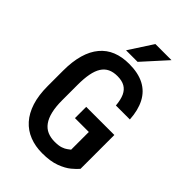

<svg xmlns="http://www.w3.org/2000/svg" viewBox="-268 -1012 1124 1124"><g transform="rotate(45 294.0 -450.5)"><path d="M531.7 -364.7V-84.5Q518.6 -68.4 491.9 -46.1Q465.3 -23.9 420.7 -7.1Q376 9.8 308.1 9.8Q251 9.8 203.9 -8.8Q156.7 -27.3 123 -64.9Q89.4 -102.5 71.3 -158.9Q53.2 -215.3 53.2 -292.5V-418.9Q53.2 -495.1 69.6 -551.8Q85.9 -608.4 117.7 -646.2Q149.4 -684.1 194.8 -702.4Q240.2 -720.7 299.3 -720.7Q374 -720.7 424.1 -694.6Q474.1 -668.5 500.7 -617.4Q527.3 -566.4 531.7 -493.2H416Q412.1 -538.1 399.2 -566.2Q386.2 -594.2 362.3 -607.9Q338.4 -621.6 300.8 -621.6Q266.6 -621.6 242.2 -609.9Q217.8 -598.1 202.1 -573.5Q186.5 -548.8 179.2 -510.7Q171.9 -472.7 171.9 -419.9V-292.5Q171.9 -238.8 181.2 -200.2Q190.4 -161.6 208.3 -137Q226.1 -112.3 252.4 -100.8Q278.8 -89.4 312.5 -89.4Q345.7 -89.4 365.2 -96.2Q384.8 -103 395.8 -111.6Q406.7 -120.1 413.6 -125V-271.5H298.8V-364.7ZM229.5 -763.7 325.2 -911.1H458.5L325.2 -763.7Z"/></g></svg>

Font: Roboto Condensed Medium
Style: Regular
Weight: 500
Designer: Christian Robertson
Foundry: Google
Version: Version 3.0